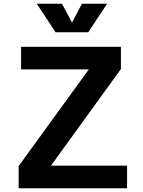

<svg xmlns="http://www.w3.org/2000/svg" viewBox="-20 -1009 768 1029"><path d="M80 0ZM661 -121V0H80V-119L456 -637H93V-758H628V-639L253 -121ZM554 -989 453 -836H278L177 -989H312L366 -888L419 -989Z"/></svg>

Font: Biryani
Style: Bold
Weight: 700
Designer: Dan Reynolds and Mathieu Reguer
Foundry: Dan Reynolds and Mathieu Reguer
Version: Version 1.004; ttfautohint (v1.1) -l 5 -r 5 -G 72 -x 0 -D la